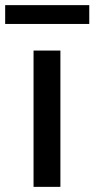

<svg xmlns="http://www.w3.org/2000/svg" viewBox="-67 -727 367 747"><path d="M63.5 -530.3H168V0H63.5ZM280.3 -633.8H-46.9V-707H280.3Z"/></svg>

Font: WEMIX Pretendard Medium
Style: Regular
Weight: 500
Designer: Base glyphs from Inter by Rasmus Andersson; Hangeul glyphs from Noto Sans CJK(Source Han Sans) by Jang Soo-young and Kan
Foundry: Kil Hyung-jin
Version: Version 1.000